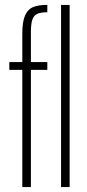

<svg xmlns="http://www.w3.org/2000/svg" viewBox="-20 -763 353 783"><path d="M71 -478H18V-510H71V-625Q71 -674 82 -699.5Q93 -725 114.5 -734Q136 -743 173 -743V-713Q146 -713 132 -706.5Q118 -700 112 -683Q106 -666 106 -631V-510H173V-478H106V0H71ZM229 0V-743H264V0Z"/></svg>

Font: Saira Ultra Condensed Thin
Style: Regular
Weight: 100
Width: 1
Designer: Hector Gatti with collaboration of the Omnibus-Type team
Foundry: Omnibus-Type
Version: Version 1.001; ttfautohint (v1.8)